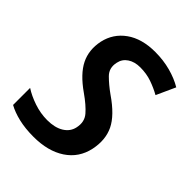

<svg xmlns="http://www.w3.org/2000/svg" viewBox="-169 -635 733 733"><g transform="rotate(45 197.0 -269.0)"><path d="M139 10Q94 10 58.5 1.5Q23 -7 -2 -21V-113Q24 -96 59.5 -84Q95 -72 131 -72Q172 -72 198 -88Q224 -104 230 -132Q238 -168 217 -192.5Q196 -217 156 -245Q96 -287 74.5 -330.5Q53 -374 64 -428Q76 -483 121.5 -515.5Q167 -548 239 -548Q283 -548 322 -537.5Q361 -527 391 -509L356 -432Q331 -446 302.5 -456Q274 -466 240 -466Q210 -466 189.5 -452.5Q169 -439 164 -415Q156 -380 179 -357Q202 -334 233 -312Q300 -266 321.5 -221Q343 -176 331 -118Q318 -57 267.5 -23.5Q217 10 139 10Z"/></g></svg>

Font: Noto Sans SemiCondensed Medium
Style: Italic
Weight: 500
Width: 4
Italic angle: -12°
Designer: Monotype Design Team
Foundry: Monotype Imaging Inc.
Version: Version 2.013; ttfautohint (v1.8.4.7-5d5b)